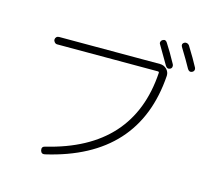

<svg xmlns="http://www.w3.org/2000/svg" viewBox="-117 -985 1234 1126"><g transform="rotate(15 500.0 -422.5)"><path d="M236.3 -43.9Q739.3 -164.1 768.6 -634.8Q768.6 -641.6 760.7 -641.6H149.4Q140.6 -641.6 133.8 -648.9Q127 -656.2 127 -665Q127 -673.8 133.3 -680.2Q139.6 -686.5 149.4 -686.5H761.7Q786.1 -686.5 802.7 -669.9Q819.3 -653.3 818.4 -629.9Q784.2 -124 247.1 0Q225.6 4.9 219.7 -16.6Q214.8 -39.1 236.3 -43.9ZM827.1 -675.8Q810.5 -667 798.8 -684.6Q771.5 -731.4 732.4 -797.9Q727.5 -804.7 730 -813Q732.4 -821.3 739.3 -825.2Q756.8 -835.9 767.6 -818.4Q797.9 -772.5 835 -704.1Q838.9 -696.3 836.9 -688Q835 -679.7 827.1 -675.8ZM860.4 -816.4Q850.6 -834 867.2 -843.8Q875 -847.7 883.3 -845.7Q891.6 -843.8 897.5 -835.9Q942.4 -763.7 965.8 -718.8Q969.7 -710.9 967.3 -703.1Q964.8 -695.3 957 -691.4Q940.4 -682.6 928.7 -700.2Q904.3 -745.1 860.4 -816.4Z"/></g></svg>

Font: Rounded Mgen+ 2m light
Style: Regular
Weight: 200
Designer: [Source Han Sans]
Ryoko NISHIZUKA  (kana & ideographs); Paul D. Hunt (Latin, Greek & Cyrillic); Wenlong ZHANG  (bopomofo
Version: Version 1.059.20150602